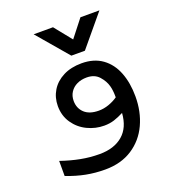

<svg xmlns="http://www.w3.org/2000/svg" viewBox="-142 -882 883 993"><g transform="rotate(-20 300.0 -385.0)"><path d="M57.5 -33.5V-116.5Q113 -97.5 163.8 -87.8Q214.5 -78 267 -78Q347 -78 394.8 -118.8Q442.5 -159.5 448 -238.5Q421 -224.5 395.5 -216.2Q370 -208 340 -208Q292 -208 247.8 -229.2Q203.5 -250.5 175.8 -291Q148 -331.5 148 -385Q148 -432 171 -469.8Q194 -507.5 237 -529.5Q280 -551.5 338.5 -551.5Q406 -551.5 451.8 -518.5Q497.5 -485.5 520 -427.5Q542.5 -369.5 542.5 -295Q542.5 -211.5 510.8 -142.8Q479 -74 416.8 -33.5Q354.5 7 267 7Q212 7 162 -2.8Q112 -12.5 57.5 -33.5ZM445 -325.5Q445 -365.5 438 -389Q430 -419 405.8 -446.2Q381.5 -473.5 338 -473.5Q308 -473.5 284.5 -462.2Q261 -451 247.5 -430.2Q234 -409.5 234 -382Q234 -342 261.2 -316.2Q288.5 -290.5 340 -290.5Q367.5 -290.5 395.2 -300.2Q423 -310 445 -325.5ZM157.5 -777H264L340.5 -682L415 -777H519.5L377.5 -606.5H303Z"/></g></svg>

Font: JuliaMono SemiBoldItalic
Style: Regular
Weight: 600
Italic angle: -9°
Monospace: yes
Designer: cormullion
Foundry: corm
Version: Version 0.049; ttfautohint (v1.8.4)